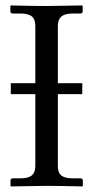

<svg xmlns="http://www.w3.org/2000/svg" viewBox="-20 -666 333 687"><path d="M274.4 -368.2V-329.1H187V-71.3Q187 -47.9 199.7 -37.8Q212.4 -27.8 241.7 -27.8H268.1Q276.4 -27.8 276.4 -19.5V-1L274.4 1Q187.5 -1 148.4 -1L19.5 1L17.6 -1V-19.5Q17.6 -27.8 25.4 -27.8H51.8Q81.5 -27.8 94 -38.6Q106.4 -49.3 106.4 -71.3V-329.1H18.6V-368.2H106.4V-573.7Q106.4 -597.2 93.8 -607.4Q81.1 -617.7 51.8 -617.7H25.4Q17.1 -617.7 17.1 -626V-644.5L19 -646.5Q106 -644.5 145 -644.5L273.9 -646.5L275.9 -644.5V-626Q275.9 -617.7 268.1 -617.7H241.7Q211.9 -617.7 199.5 -606.7Q187 -595.7 187 -573.7V-368.2Z"/></svg>

Font: Libertinage
Style: f
Weight: 400
Designer: OSP
Foundry: OSP
Version: Version 1.0; 2008; OFL relea